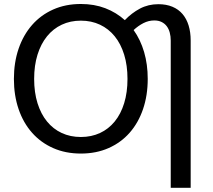

<svg xmlns="http://www.w3.org/2000/svg" viewBox="-20 -744 1040 939"><path d="M375.5 -74Q427 -74 469 -93.5Q511 -113 541 -149.8Q571 -186.5 587.2 -239.2Q603.5 -292 603.5 -358Q603.5 -424 587.2 -476.8Q571 -529.5 541 -566.5Q511 -603.5 469 -623.2Q427 -643 375.5 -643Q324 -643 282 -623.2Q240 -603.5 210 -566.5Q180 -529.5 163.5 -476.8Q147 -424 147 -358Q147 -292 163.5 -239.2Q180 -186.5 210 -149.8Q240 -113 282 -93.5Q324 -74 375.5 -74ZM815 -546Q815 -566.5 810.2 -584.5Q805.5 -602.5 795.5 -615.8Q785.5 -629 770.2 -636.5Q755 -644 734.5 -644Q707 -644 681.5 -631Q656 -618 633.5 -597Q667 -550 684.8 -489.5Q702.5 -429 702.5 -358Q702.5 -277.5 679.5 -210.2Q656.5 -143 614 -94.8Q571.5 -46.5 511 -19.8Q450.5 7 375.5 7Q300.5 7 240 -19.8Q179.5 -46.5 136.8 -94.8Q94 -143 71 -210.2Q48 -277.5 48 -358Q48 -438.5 71 -505.8Q94 -573 136.8 -621.8Q179.5 -670.5 240 -697.5Q300.5 -724.5 375.5 -724.5Q441 -724.5 495 -703.8Q549 -683 590.5 -645.5Q624 -680.5 664.5 -702Q705 -723.5 754.5 -723.5Q793.5 -723.5 823.2 -711Q853 -698.5 872.8 -675.2Q892.5 -652 902.5 -619.2Q912.5 -586.5 912.5 -546V174.5H815Z"/></svg>

Font: Lato-Regular
Style: Regular
Weight: 400
Designer: Lukasz Dziedzic with Adam Twardoch and Botio Nikoltchev
Foundry: tyPoland Lukasz Dziedzic
Version: Version 2.015; 2015-08-06; http://www.latofonts.com/